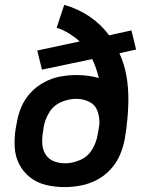

<svg xmlns="http://www.w3.org/2000/svg" viewBox="-20 -755 616 783"><path d="M243 8Q276 8 310 1.5Q344 -5 375.5 -21.5Q407 -38 431.5 -65Q456 -92 469.5 -124Q483 -156 489 -189L492 -210Q494 -219 495 -228Q496 -237 497 -246Q503 -296 503.5 -347Q504 -398 495.5 -446Q487 -494 467 -538L535 -553L516 -631L425 -611Q392 -656 344.5 -688Q297 -720 242 -735L211 -642Q238 -633 261.5 -618.5Q285 -604 305 -586L132 -549L151 -471L356 -514Q365 -496 371.5 -476.5Q378 -457 383 -437Q361 -443 338.5 -446Q316 -449 293 -449Q260 -449 226.5 -443Q193 -437 161 -420Q129 -403 104.5 -376.5Q80 -350 66.5 -317.5Q53 -285 48 -252L44 -231Q38 -193 40 -155Q42 -117 58.5 -85Q75 -53 103.5 -31Q132 -9 168.5 -0.5Q205 8 243 8ZM245 -89Q221 -89 199.5 -97.5Q178 -106 166 -125Q154 -144 152.5 -167.5Q151 -191 155 -215L158 -236Q163 -267 180.5 -296Q198 -325 229 -338.5Q260 -352 291 -352Q320 -352 344.5 -339.5Q369 -327 378 -301Q387 -275 385 -246Q383 -231 380 -215L378 -205Q373 -174 355.5 -145Q338 -116 307 -102.5Q276 -89 245 -89Z"/></svg>

Font: Iosevka Sparkle SmBdObl
Style: Regular
Weight: 600
Italic angle: -9°
Designer: Belleve Invis
Foundry: Belleve Invis
Version: Version 4.5.0; ttfautohint (v1.8.3)